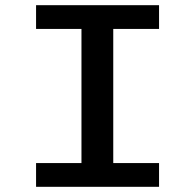

<svg xmlns="http://www.w3.org/2000/svg" viewBox="-20 -720 750 740"><path d="M593 -608.5H416.5V-91.5H593V0H119V-91.5H294V-608.5H119V-700H593Z"/></svg>

Font: League Mono Medium
Style: Regular
Weight: 500
Width: 6
Designer: Tyler Finck
Foundry: The League of Moveable Type / Tyler Finck
Version: Version 2.300;RELEASE